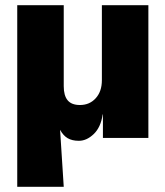

<svg xmlns="http://www.w3.org/2000/svg" viewBox="-20 -528 633 735"><path d="M46 187V-508H224V-198Q224 -162 239 -144Q254 -126 286 -126Q323 -126 346.5 -152Q370 -178 370 -221V-508H548V0H374V-90H373Q366 -41 339 -15Q312 11 282 11Q256 11 239 1Q222 -9 210 -31L224 187Z"/></svg>

Font: Mulish ExtraLight Black
Style: Regular
Weight: 900
Version: Version 3.603